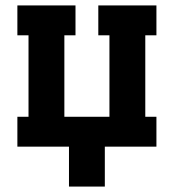

<svg xmlns="http://www.w3.org/2000/svg" viewBox="-20 -540 640 707"><path d="M234 147V0H44V-110H85V-410H44V-520H258V-410H217V-110H383V-410H342V-520H556V-410H515V-110H556V0H366V147Z"/></svg>

Font: Iosevka HT Extrabold Extended
Style: Regular
Weight: 800
Width: 7
Monospace: yes
Designer: Belleve Invis
Foundry: Belleve Invis
Version: Version 32.3.0; ttfautohint (v1.8.4)